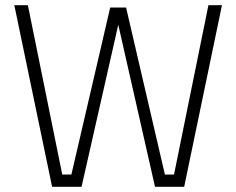

<svg xmlns="http://www.w3.org/2000/svg" viewBox="-20 -717 907 737"><path d="M35 -697H87L219 -47H254L403 -688H464L613 -47H648L780 -697H832L687 0H575L434 -622L293 0H180Z"/></svg>

Font: TitilliumText
Style: Light
Weight: 300
Designer: Accademia di Belle Arti di Urbino and others
Foundry: Accademia di Belle Arti di Urbino and others.
Version: Version 60.001